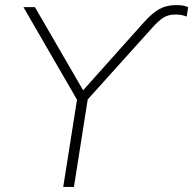

<svg xmlns="http://www.w3.org/2000/svg" viewBox="-20 -733 758 753"><path d="M228 0 282 -342 72 -705H117L306 -379L543 -644Q577 -682 605 -697.5Q633 -713 670 -713Q686 -713 696 -711.5Q706 -710 718 -705L712 -668Q703 -672 692 -674Q681 -676 666 -676Q641 -676 622 -664.5Q603 -653 577 -624L324 -343L270 0Z"/></svg>

Font: Nunito Sans ExtraLight
Style: Italic
Weight: 200
Italic angle: -9°
Designer: Vernon Adams
Foundry: Vernon Adams
Version: Version 3.006; ttfautohint (v1.8.3)